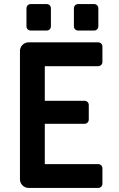

<svg xmlns="http://www.w3.org/2000/svg" viewBox="-20 -923 583 943"><path d="M78 -43V-672Q78 -690 90.5 -702.5Q103 -715 121 -715H462Q471 -715 477 -709Q483 -703 483 -694V-619Q483 -610 477 -604Q471 -598 462 -598H200V-428H395Q404 -428 410 -422Q416 -416 416 -407V-336Q416 -327 410 -321Q404 -315 395 -315H200V-117H462Q471 -117 477 -111Q483 -105 483 -96V-21Q483 -12 477 -6Q471 0 462 0H121Q103 0 90.5 -12.5Q78 -25 78 -43ZM110 -794V-882Q110 -891 116 -897Q122 -903 131 -903H209Q218 -903 224 -897Q230 -891 230 -882V-794Q230 -785 224 -779Q218 -773 209 -773H131Q122 -773 116 -779Q110 -785 110 -794ZM343 -794V-882Q343 -891 349 -897Q355 -903 364 -903H442Q451 -903 457 -897Q463 -891 463 -882V-794Q463 -785 457 -779Q451 -773 442 -773H364Q355 -773 349 -779Q343 -785 343 -794Z"/></svg>

Font: Miriam Libre
Style: Bold
Weight: 700
Designer: Michal Sahar
Foundry: Hagilda
Version: Version 1.001